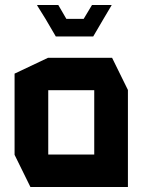

<svg xmlns="http://www.w3.org/2000/svg" viewBox="-20 -744 577 764"><path d="M101 0 38 -128V-451L171 -514H426L489 -386V0ZM172 -385V-129H355V-385ZM313 -669 346 -724H424V-723L392 -669L351 -599H202L161 -669L128 -722V-724H212L244 -669Z"/></svg>

Font: Foldit Thin SemiBold
Style: Regular
Weight: 600
Version: Version 1.003